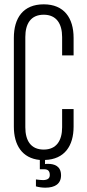

<svg xmlns="http://www.w3.org/2000/svg" viewBox="-20 -729 404 887"><path d="M320 -473V-554C320 -646 276 -709 182 -709C87 -709 44 -646 44 -554V-144C44 -59 82 2 164 10V53H185C202 53 210 62 210 79V80C210 95 200 102 181 103C172 103 160 102 146 100V132C160 136 175 138 190 138C234 138 262 120 262 81C262 38 231 28 202 28C197 28 193 28 188 29V10C278 7 320 -55 320 -144V-225H267V-141C267 -80 241 -38 182 -38C122 -38 97 -80 97 -141V-558C97 -619 122 -661 182 -661C241 -661 267 -619 267 -558V-473Z"/></svg>

Font: Modon Arabic
Style: Regular
Weight: 400
Designer: Ahmedzaza
Foundry: Ahmedzaza
Version: Version 2.010